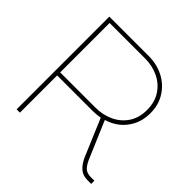

<svg xmlns="http://www.w3.org/2000/svg" viewBox="-178 -863 1025 1025"><g transform="rotate(45 335.0 -350.0)"><path d="M85 0V-700H383Q444 -700 494.5 -674Q545 -648 575 -600.5Q605 -553 605 -490Q605 -419 565.5 -366Q526 -313 458 -293L548 -82Q562 -51 577.5 -37.5Q593 -24 624 -24H648V0H621Q586 0 564 -18Q542 -36 525 -71L434 -286Q421 -284 406.5 -282.5Q392 -281 377 -281H110V0ZM110 -304H375Q432 -304 478.5 -326Q525 -348 552.5 -389.5Q580 -431 580 -490Q580 -549 552.5 -591Q525 -633 479 -655Q433 -677 379 -677H110Z"/></g></svg>

Font: MuseoModerno Thin
Style: Regular
Weight: 100
Designer: Pablo Cosgaya, Héctor Gatti, Marcela Romero, and the Authors of The MuseoModerno Project.
Foundry: Omnibus-Type Team
Version: Version 1.003